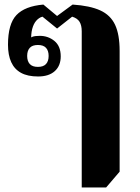

<svg xmlns="http://www.w3.org/2000/svg" viewBox="-20 -581 614 841"><path d="M338 240V-444Q338 -470 328.5 -485.5Q319 -501 296 -508L230 -456L166 -508Q151 -504 139 -490.5Q127 -477 121 -454Q115 -431 117 -399L100 -403Q112 -416 122.5 -420Q133 -424 154 -424Q191 -424 218.5 -401.5Q246 -379 246 -334Q246 -293 220 -269.5Q194 -246 147 -246Q101 -246 72 -262Q43 -278 29 -309Q15 -340 15 -385Q15 -476 52 -515Q89 -554 170 -561L230 -511L298 -561Q374 -556 419 -535.5Q464 -515 484 -472.5Q504 -430 504 -358V171L445 240ZM146 -288Q170 -288 181.5 -300.5Q193 -313 193 -336Q193 -359 181.5 -371.5Q170 -384 146 -384Q122 -384 110.5 -371.5Q99 -359 99 -336Q99 -313 110.5 -300.5Q122 -288 146 -288Z"/></svg>

Font: Noto Serif Thai ExtraBold
Style: Regular
Weight: 800
Version: Version 2.001